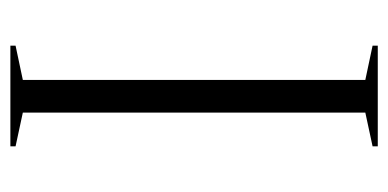

<svg xmlns="http://www.w3.org/2000/svg" viewBox="-209 -539 748 370"><g transform="rotate(-90 165.0 -354.0)"><path d="M262 -708V-698L196 -684V-24L262 -10V0H68V-10L133 -24V-684L68 -698V-708Z"/></g></svg>

Font: Kalnia Thin Light
Style: Regular
Weight: 300
Version: Version 1.105